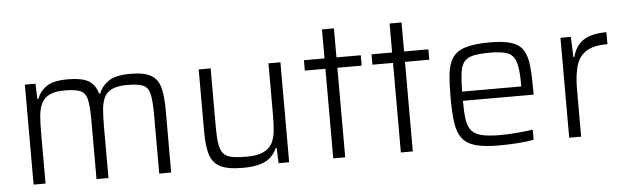

<svg xmlns="http://www.w3.org/2000/svg" viewBox="-45 -813 3178 976"><g transform="rotate(-5 1544.0 -325.0)"><path d="M92 0V-510H146L149 -432H154Q167 -468 201 -493Q235 -518 312 -518Q383 -518 417 -498Q451 -478 464 -432H470Q483 -468 518.5 -493Q554 -518 632 -518Q702 -518 736.5 -497.5Q771 -477 782.5 -433.5Q794 -390 794 -320V0H733V-301Q733 -373 724.5 -407.5Q716 -442 689.5 -452.5Q663 -463 610 -463Q560 -463 532 -449.5Q504 -436 492 -410.5Q480 -385 477 -348Q474 -311 474 -264V0H413V-301Q413 -373 404.5 -407.5Q396 -442 369.5 -452.5Q343 -463 290 -463Q240 -463 212 -448.5Q184 -434 171.5 -407.5Q159 -381 156 -344.5Q153 -308 153 -264V0Z M1159 8Q1081 8 1043 -12.5Q1005 -33 992 -76.5Q979 -120 979 -190V-510H1040V-209Q1040 -155 1045.5 -123Q1051 -91 1065.5 -74.5Q1080 -58 1108 -52.5Q1136 -47 1181 -47Q1237 -47 1268.5 -61.5Q1300 -76 1314 -102.5Q1328 -129 1331.5 -165.5Q1335 -202 1335 -246V-510H1396V0H1342L1339 -78H1334Q1324 -54 1305 -34.5Q1286 -15 1251 -3.5Q1216 8 1159 8Z M1621 0V-457H1516V-510H1621V-658H1682V-510H1806V-457H1682V0Z M1966 0V-457H1861V-510H1966V-658H2027V-510H2151V-457H2027V0Z M2466 8Q2391 8 2346.5 -4.5Q2302 -17 2279.5 -46.5Q2257 -76 2249.5 -126.5Q2242 -177 2242 -254Q2242 -327 2247.5 -377.5Q2253 -428 2274.5 -459Q2296 -490 2341 -504Q2386 -518 2465 -518Q2536 -518 2576.5 -504.5Q2617 -491 2635.5 -460.5Q2654 -430 2659 -379.5Q2664 -329 2664 -255V-234H2303Q2303 -176 2308.5 -139Q2314 -102 2331 -81.5Q2348 -61 2383 -52.5Q2418 -44 2478 -44Q2516 -44 2563 -48Q2610 -52 2644 -57V-6Q2614 1 2563.5 4.5Q2513 8 2466 8ZM2303 -281H2605V-296Q2605 -372 2592.5 -408Q2580 -444 2549 -455Q2518 -466 2462 -466Q2409 -466 2377 -459Q2345 -452 2329.5 -433Q2314 -414 2309 -377.5Q2304 -341 2303 -281Z M2825 0V-510H2878L2882 -407H2887Q2899 -452 2924 -476Q2949 -500 2983.5 -509Q3018 -518 3060 -518V-457Q2989 -457 2951.5 -433Q2914 -409 2900 -361.5Q2886 -314 2886 -244V0Z"/></g></svg>

Font: Saira Light
Style: Regular
Weight: 300
Designer: Hector Gatti with collaboration of the Omnibus-Type team
Foundry: Omnibus-Type
Version: Version 1.100; ttfautohint (v1.8.3)